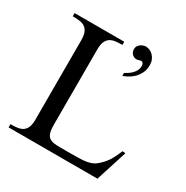

<svg xmlns="http://www.w3.org/2000/svg" viewBox="-160 -829 932 963"><g transform="rotate(30 305.5 -348.0)"><path d="M533.2 0H18.6V-18.6Q40 -18.6 58.1 -21Q76.2 -23.4 88.9 -31.7Q101.6 -40 108.6 -56.4Q115.7 -72.8 115.7 -101.1V-561Q115.7 -589.4 108.6 -605.7Q101.6 -622.1 88.9 -630.6Q76.2 -639.2 58.1 -641.4Q40 -643.6 18.6 -643.6V-662.1H306.2V-643.6Q284.2 -643.6 266.4 -641.4Q248.5 -639.2 235.6 -630.6Q222.7 -622.1 215.6 -605.7Q208.5 -589.4 208.5 -561V-125Q208.5 -96.7 213.4 -80.3Q218.3 -64 228.5 -55.7Q238.8 -47.4 254.4 -44.9Q270 -42.5 292 -42.5H358.9Q389.2 -42.5 410.9 -43.5Q432.6 -44.4 448.7 -47.6Q464.8 -50.8 477.1 -56.4Q489.3 -62 499.5 -71.3Q512.2 -82 521.7 -92.5Q531.2 -103 539.8 -115.7Q548.3 -128.4 556.4 -144.5Q564.5 -160.6 573.7 -182.6L590.8 -180.2ZM476.1 -624.5Q476.1 -596.2 465.3 -575.9Q454.6 -555.7 439.9 -542Q425.3 -528.3 409.4 -520.3Q393.6 -512.2 383.3 -508.8V-525.4Q392.6 -530.8 403.1 -537.6Q413.6 -544.4 422.4 -553.5Q431.2 -562.5 437 -573.7Q442.9 -585 442.9 -599.6Q442.9 -613.3 437.5 -617.4Q432.1 -621.6 429.2 -621.6Q424.8 -621.6 417 -618.9Q409.2 -616.2 402.3 -616.2Q396 -616.2 389.6 -618.9Q383.3 -621.6 378.2 -626.5Q373 -631.3 369.9 -638.4Q366.7 -645.5 366.7 -654.8Q366.7 -665 371.3 -672.6Q376 -680.2 383.1 -685.3Q390.1 -690.4 398.2 -693.1Q406.2 -695.8 413.6 -695.8Q424.3 -695.8 435.5 -690.9Q446.8 -686 455.8 -676.8Q464.8 -667.5 470.5 -654.3Q476.1 -641.1 476.1 -624.5Z"/></g></svg>

Font: Doulos SIL Eur
Style: Regular
Weight: 400
Designer: Walt Agee, Victor Gaultney, Peter Martin, Debbi Hosken, Becca Hirsbrunner
Foundry: SIL International
Version: Version 5.000